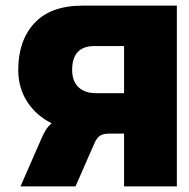

<svg xmlns="http://www.w3.org/2000/svg" viewBox="-20 -664 675 684"><path d="M610 0H422V-188H369Q348 -188 336.5 -180.5Q325 -173 317 -155L249 0H53L127 -169Q137 -192 145 -204Q153 -216 164 -225Q109 -252 77 -301.5Q45 -351 45 -415Q45 -520 103 -582Q161 -644 275 -644H610ZM422 -332V-500H317Q237 -500 237 -415Q237 -375 259.5 -353.5Q282 -332 323 -332Z"/></svg>

Font: Kanit Bold
Style: Regular
Weight: 700
Designer: Katatrad Team
Foundry: CadsonDemak
Version: Version 1.000